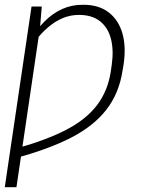

<svg xmlns="http://www.w3.org/2000/svg" viewBox="-34 -573 596 796"><path d="M131.8 -458 34.2 203.1H-14.2L96.7 -545.9H139.2ZM110.8 -400.9 87.9 -401.4Q116.7 -450.2 150.6 -484.1Q184.6 -518.1 224.4 -535.9Q264.2 -553.7 310.5 -553.2Q374 -553.7 415.5 -522.5Q457 -491.2 473.4 -435.1Q489.7 -378.9 478 -303.2L474.1 -280.3Q459.5 -185.5 406.7 -117.9Q354 -50.3 261 -2.4Q168 45.4 30.3 82.5L37.1 41.5Q159.2 7.3 241 -35.2Q322.8 -77.6 368.2 -137Q413.6 -196.3 425.8 -279.8L429.2 -303.7Q438 -365.7 425.8 -412.4Q413.6 -459 380.4 -485.1Q347.2 -511.2 293.5 -511.2Q257.3 -511.2 225.3 -497.6Q193.4 -483.9 164.6 -459.2Q135.7 -434.6 110.8 -400.9Z"/></svg>

Font: Inter 28pt ExtraLight
Style: Italic
Weight: 250
Italic angle: -9.3988°
Designer: Rasmus Andersson
Foundry: rsms
Version: Version 4.001;git-66647c0bb